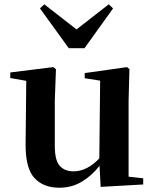

<svg xmlns="http://www.w3.org/2000/svg" viewBox="-20 -857 718 893"><path d="M448.2 12.2 442.9 -85.9Q407.2 -40 360.6 -12Q314 16.1 255.9 16.1Q181.6 16.1 139.9 -29.3Q98.1 -74.7 99.1 -188L102.1 -481L27.8 -494.1V-520L228 -544.9L240.2 -535.2L234.9 -389.2V-178.2Q234.9 -111.3 257.8 -85.7Q280.8 -60.1 321.8 -60.1Q355 -60.1 385.3 -76.2Q415.5 -92.3 441.9 -120.1L445.8 -481.9L374 -493.2V-517.1L570.8 -544.9L582 -535.2L578.1 -389.2V-35.2L646 -27.8V1ZM186 -836.9 335.9 -720.2 485.8 -836.9 505.9 -817.9 373 -632.8H299.8L166 -817.9Z"/></svg>

Font: Source Han Serif TW
Style: Bold
Weight: 700
Designer: Ryoko NISHIZUKA Ë•øÂ°öÊ∂ºÂ≠ê (kana & ideographs); Frank Grie√ühammer (Latin, Greek & Cyrillic); Wenlong ZHANG Âº†ÊñáÈæô 
Foundry: Adobe
Version: Version 2.003;hotconv 1.1.1;makeotfexe 2.6.0